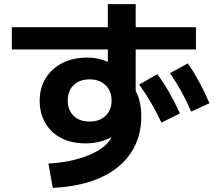

<svg xmlns="http://www.w3.org/2000/svg" viewBox="-20 -837 1040 924"><path d="M517 -177Q462 -147 391 -147Q325 -147 275 -172.5Q225 -198 198 -245Q171 -292 171 -353Q171 -414 200 -461Q229 -508 281 -534Q333 -560 401 -560Q454 -560 499 -539V-599H37V-706H499V-817H633V-706H923V-599H633V-399Q660 -349 660 -277Q660 -176 609.5 -100.5Q559 -25 463.5 18Q368 61 234 67L213 -50Q325 -56 408 -90.5Q491 -125 517 -177ZM411 -252Q459 -252 488 -279.5Q517 -307 517 -353Q517 -399 488 -427Q459 -455 411 -455Q363 -455 334.5 -427.5Q306 -400 306 -353Q306 -307 334.5 -279.5Q363 -252 411 -252ZM737 -480Q794 -405 846 -291L757 -247Q710 -347 650 -430ZM884 -532Q941 -450 988 -340L900 -300Q856 -402 798 -485Z"/></svg>

Font: Enso
Style: Bold
Weight: 700
Designer: Coji Morishita
Foundry: UNDERFOREST DESIGN
Version: Version 1.000